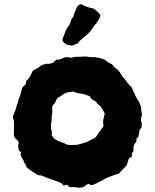

<svg xmlns="http://www.w3.org/2000/svg" viewBox="-20 -832 719 891"><path d="M446 -758Q439 -739 426.5 -724Q414 -709 405 -695Q398 -685 389.5 -676.5Q381 -668 371 -660Q367 -657 363 -653.5Q359 -650 354 -646Q351 -643 347.5 -639.5Q344 -636 342 -631Q335 -629 328 -626Q321 -623 315 -620Q308 -622 301 -622.5Q294 -623 288 -626Q277 -632 270 -642V-651Q274 -659 277 -668.5Q280 -678 284 -687Q287 -695 294 -706Q299 -712 302.5 -718Q306 -724 307 -731Q310 -742 316 -749Q322 -756 323 -766Q327 -774 330 -782.5Q333 -791 337 -798Q341 -805 345.5 -808.5Q350 -812 359 -812Q365 -808 372 -805Q379 -802 386 -799Q394 -797 401 -795.5Q408 -794 415 -792Q432 -780 444 -765Q446 -762 446 -758ZM639 -300Q638 -297 637 -293.5Q636 -290 635 -285Q634 -280 634.5 -274Q635 -268 637 -263Q640 -258 637.5 -252Q635 -246 637 -241Q637 -240 636 -239Q635 -238 634 -236L627 -229Q628 -221 625.5 -213Q623 -205 621 -195Q619 -193 613 -189V-175Q610 -172 606 -166Q596 -151 600 -135Q599 -131 597 -127.5Q595 -124 592 -121V-106Q589 -103 585.5 -101Q582 -99 578 -97Q578 -96 577.5 -95.5Q577 -95 577 -94Q573 -79 570.5 -72Q568 -65 563 -59.5Q558 -54 547 -43Q543 -39 539.5 -35Q536 -31 531 -26Q526 -25 521 -23.5Q516 -22 511 -20Q496 -15 481.5 -9Q467 -3 454 5Q445 10 435 15Q425 20 414 25Q408 27 403 27Q398 27 393 22L391 21Q387 23 382.5 25Q378 27 375 31Q368 36 360.5 37.5Q353 39 345 39Q344 39 342 38.5Q340 38 338 38Q334 37 329 36.5Q324 36 320 36Q316 36 311.5 36.5Q307 37 301 35Q298 31 291 25Q287 26 284 27Q281 28 276 30Q274 27 271 24Q268 21 265 18Q264 17 262.5 16.5Q261 16 259 15Q237 7 214.5 -1Q192 -9 171 -18Q167 -18 163.5 -18.5Q160 -19 155 -20Q152 -22 148.5 -24.5Q145 -27 140 -30Q136 -32 131.5 -34.5Q127 -37 122 -41Q119 -45 115 -47Q111 -49 106 -53Q102 -58 100.5 -64Q99 -70 94 -75Q91 -77 90.5 -81Q90 -85 89 -89Q87 -91 85 -93.5Q83 -96 82 -99Q79 -104 78 -108Q77 -112 75 -116Q76 -121 79 -124Q74 -129 68 -133Q62 -154 67 -169Q65 -180 56 -185Q49 -190 46.5 -197Q44 -204 44 -213Q45 -221 45 -228.5Q45 -236 45 -245V-267Q44 -273 42.5 -278.5Q41 -284 39 -289Q43 -298 46 -307Q49 -316 53 -325Q55 -333 57.5 -341.5Q60 -350 64 -358Q64 -368 68.5 -377Q73 -386 75 -394Q77 -403 80 -411.5Q83 -420 85 -428Q89 -431 92 -434Q95 -437 99 -440Q100 -444 101 -449Q102 -454 103 -459Q114 -467 120.5 -479Q127 -491 132 -504Q143 -510 154 -516Q165 -522 173 -530Q182 -533 190 -535Q198 -537 207 -536Q212 -536 217.5 -538Q223 -540 228 -542L241 -555H256Q264 -559 272.5 -562.5Q281 -566 291 -567Q298 -566 305 -564.5Q312 -563 319 -566Q329 -569 339.5 -568.5Q350 -568 360 -569Q370 -570 379.5 -569.5Q389 -569 399 -567Q405 -566 412.5 -567Q420 -568 427 -565Q437 -565 447.5 -561.5Q458 -558 468 -554Q482 -540 498 -535Q509 -522 512.5 -519Q516 -516 527 -508Q536 -498 542.5 -486Q549 -474 559 -465Q567 -455 574 -445Q581 -435 591 -427Q594 -421 595.5 -416.5Q597 -412 599 -407Q602 -403 604.5 -398Q607 -393 608 -388Q610 -384 612 -380Q614 -376 616 -373Q622 -366 626 -357Q630 -348 634 -338Q635 -334 635 -329.5Q635 -325 636 -320Q636 -311 639 -300ZM466 -304Q463 -313 457 -322Q451 -331 446 -339Q442 -344 436 -347Q430 -350 428 -357Q427 -359 425 -360.5Q423 -362 421 -363Q417 -365 413.5 -367Q410 -369 407 -371Q403 -375 400.5 -379Q398 -383 396 -386Q383 -391 370.5 -394.5Q358 -398 345 -399Q338 -400 331.5 -402.5Q325 -405 319 -407Q308 -406 297.5 -404Q287 -402 278 -397Q270 -392 262 -386.5Q254 -381 246 -376Q242 -371 240 -365.5Q238 -360 235 -355Q231 -350 227.5 -345.5Q224 -341 222 -336Q222 -326 222.5 -318Q223 -310 222 -302Q219 -292 219.5 -280.5Q220 -269 217 -258Q216 -251 216.5 -243.5Q217 -236 218 -229Q221 -222 220.5 -216Q220 -210 220 -204Q223 -200 226.5 -195.5Q230 -191 233 -187Q247 -178 261.5 -173.5Q276 -169 289 -162Q293 -160 298 -159.5Q303 -159 308 -159Q316 -159 323.5 -159.5Q331 -160 338 -160Q351 -163 362.5 -166.5Q374 -170 385 -174Q406 -186 424 -195Q434 -209 442.5 -221.5Q451 -234 460 -246Q460 -254 459 -261Q458 -268 459 -275Q461 -282 462.5 -289Q464 -296 466 -304Z"/></svg>

Font: Darumadrop One
Style: Regular
Weight: 400
Version: Version 1.000